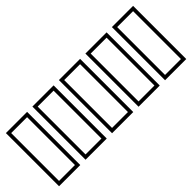

<svg xmlns="http://www.w3.org/2000/svg" viewBox="-21 -1184 1701 1701"><g transform="rotate(-45 830.0 -333.0)"><path d="M33.2 0V-666H298.8V0ZM66.4 -33.2H265.6V-632.8H66.4Z M365.2 0V-666H630.9V0ZM398.4 -33.2H597.7V-632.8H398.4Z M697.3 0V-666H962.9V0ZM730.5 -33.2H929.7V-632.8H730.5Z M1029.3 0V-666H1294.9V0ZM1062.5 -33.2H1261.7V-632.8H1062.5Z M1361.3 0V-666H1627V0ZM1394.5 -33.2H1593.8V-632.8H1394.5Z"/></g></svg>

Font: Crimson Text
Style: Bold
Weight: 700
Designer: Sebastian Kosch
Foundry: Sebastian Kosch
Version: Version 1.100